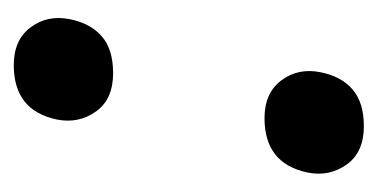

<svg xmlns="http://www.w3.org/2000/svg" viewBox="-158 -392 562 286"><g transform="rotate(-90 123.0 -249.0)"><path d="M157 -361.5Q118 -361.5 99.8 -387.2Q81.5 -413 88 -445.5Q101.5 -509.5 169 -509.5Q206.5 -509.5 225.2 -484.5Q244 -459.5 237.5 -426.5Q231.5 -395.5 212 -378.5Q192.5 -361.5 157 -361.5ZM78 12Q39 12 20.8 -13.8Q2.5 -39.5 9 -72Q22.5 -136 90 -136Q127.5 -136 146.2 -111Q165 -86 158.5 -53Q152.5 -22 133 -5Q113.5 12 78 12Z"/></g></svg>

Font: Commissioner Medium
Style: Italic
Weight: 500
Italic angle: -12°
Designer: Kostas Bartsokas
Foundry: Kostas Bartsokas
Version: Version 1.000; ttfautohint (v1.8.3)